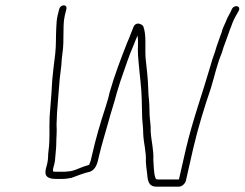

<svg xmlns="http://www.w3.org/2000/svg" viewBox="-20 -691 917 720"><path d="M202 -657 196 -633C192 -615 192 -603 191 -586C189 -554 191 -524 187 -488C183 -457 179 -424 176 -392C174 -366 175 -368 173 -342C170 -311 169 -282 166 -252C164 -207 168 -171 162 -126C159 -106 162 -98 157 -77L152 -58C145 -29 160 -20 191 -20H213C225 -20 237 -22 248 -24C270 -32 294 -42 317 -47C333 -52 343 -70 347 -88L352 -109C361 -148 375 -192 386 -232C393 -260 411 -314 418 -343L431 -385C449 -435 462 -479 482 -524C487 -536 491 -548 496 -558C498 -541 498 -523 497 -503C497 -477 501 -448 503 -423L507 -384C512 -340 512 -299 513 -253C514 -230 517 -214 517 -192C518 -154 529 -124 527 -84C528 -69 529 -60 531 -46C534 -20 533 9 567 9H651C662 9 674 -2 677 -13L704 -132C722 -210 747 -291 771 -361C785 -407 794 -451 812 -493L818 -513C819 -517 824 -528 825 -532C830 -544 833 -556 838 -568C839 -571 840 -575 842 -580L847 -592L852 -606C858 -621 868 -638 876 -652C883 -671 858 -673 850 -658C843 -640 833 -628 827 -610C822 -598 814 -584 811 -569C804 -552 799 -534 792 -516L786 -496C780 -480 773 -459 768 -440C739 -340 702 -239 677 -132L651 -18H573C568 -18 564 -19 563 -24C556 -42 557 -69 555 -91C557 -130 547 -162 545 -199C546 -221 542 -237 541 -260L540 -298C539 -323 536 -333 536 -357C535 -396 530 -435 526 -473C523 -515 530 -560 517 -593C510 -602 490 -610 481 -591C473 -572 466 -551 456 -529C433 -470 409 -408 391 -344C388 -329 383 -312 376 -290C356 -229 339 -171 325 -109L320 -88C319 -85 317 -80 315 -75C315 -74 315 -73 314 -73C309 -71 301 -69 293 -66C273 -59 254 -48 232 -48C228 -47 224 -47 219 -47H197C188 -47 182 -47 179 -48V-49C179 -52 178 -55 179 -58L184 -77C186 -86 187 -93 187 -98C188 -115 191 -135 191 -152C191 -175 194 -200 192 -223C193 -277 200 -338 204 -396L210 -446C211 -462 212 -477 214 -490C218 -516 218 -542 218 -565C219 -589 217 -606 223 -633L229 -657C231 -665 227 -671 219 -671C211 -671 204 -665 202 -657Z"/></svg>

Font: Electronic
Style: LtIt
Weight: 300
Version: Version 1.011